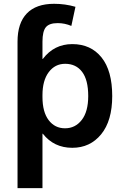

<svg xmlns="http://www.w3.org/2000/svg" viewBox="-20 -760 643 1000"><path d="M71.3 219.7V-543Q71.3 -639.6 119.6 -689.9Q168 -740.2 261.7 -740.2Q319.3 -740.2 373 -724.6L351.6 -625Q317.4 -639.6 280.3 -639.6Q236.3 -639.6 218.8 -618.2Q201.2 -596.7 201.2 -543V-453.1H203.1Q261.7 -530.3 356.4 -530.3Q453.1 -530.3 508.8 -460.9Q564.5 -391.6 564.5 -259.8Q564.5 -130.9 506.8 -60.5Q449.2 9.8 356.4 9.8Q260.7 9.8 203.1 -63.5H201.2V219.7ZM439.5 -259.8Q439.5 -343.8 407.7 -385.7Q376 -427.7 319.3 -427.7Q266.6 -427.7 233.9 -384.3Q201.2 -340.8 201.2 -264.6V-254.9Q201.2 -176.8 233.4 -134.3Q265.6 -91.8 318.8 -91.8Q372.1 -91.8 405.8 -135.3Q439.5 -178.7 439.5 -259.8Z"/></svg>

Font: Mgen+ 1c bold
Style: Bold
Weight: 700
Designer: [Source Han Sans]
Ryoko NISHIZUKA  (kana & ideographs); Paul D. Hunt (Latin, Greek & Cyrillic); Wenlong ZHANG  (bopomofo
Version: Version 1.059.20150602